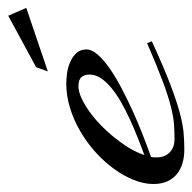

<svg xmlns="http://www.w3.org/2000/svg" viewBox="-57 -456 478 478"><g transform="rotate(-90 182.0 -217.0)"><path d="M318.4 -78.1Q255.9 -49.3 213.9 -33.2Q171.9 -17.1 142.3 -9Q112.8 -1 91.3 1Q69.8 2.9 47.9 2.9Q30.8 2.9 15.4 -1.5Q0 -5.9 -11.7 -15.1Q-23.4 -24.4 -30.3 -39.1Q-37.1 -53.7 -37.1 -74.2Q-37.1 -97.7 -27.1 -122.8Q-17.1 -147.9 0.5 -172.1Q18.1 -196.3 41.7 -217.8Q65.4 -239.3 93.3 -255.6Q121.1 -272 151.6 -281.5Q182.1 -291 212.9 -291Q223.6 -291 238.3 -289.1Q252.9 -287.1 266.1 -281.5Q279.3 -275.9 288.6 -266.1Q297.9 -256.3 297.9 -241.2Q297.9 -227.5 285.2 -212.9Q272.5 -198.2 251.2 -183.3Q230 -168.5 202.1 -153.8Q174.3 -139.2 144.8 -125.7Q115.2 -112.3 85.4 -100.6Q55.7 -88.9 30.3 -80.1Q29.3 -76.2 29.3 -72.3Q29.3 -68.4 29.3 -64.5Q29.3 -45.9 41.5 -33.7Q53.7 -21.5 75.2 -21.5Q94.2 -21.5 112.8 -22.9Q131.3 -24.4 157.2 -31Q183.1 -37.6 220.2 -51.5Q257.3 -65.4 313.5 -89.8ZM206.1 -260.7Q193.8 -260.7 178 -253.7Q162.1 -246.6 145 -234.6Q127.9 -222.7 111.1 -206.5Q94.2 -190.4 79.3 -172.1Q64.5 -153.8 52.7 -134.5Q41 -115.2 35.2 -96.7Q56.6 -104.5 79.8 -113.8Q103 -123 125.2 -133.3Q147.5 -143.6 167.5 -155Q187.5 -166.5 202.6 -179.2Q217.8 -191.9 226.6 -205.3Q235.4 -218.8 235.4 -233.4Q235.4 -245.1 229.2 -252.9Q223.1 -260.7 206.1 -260.7ZM243.2 -336.9 253.9 -366.2 381.8 -435.5 401.4 -390.6Z"/></g></svg>

Font: Meie Script
Style: Regular
Weight: 400
Version: Version 1.001